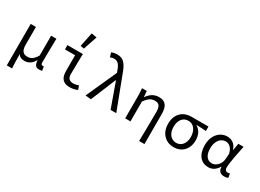

<svg xmlns="http://www.w3.org/2000/svg" viewBox="-34 -1933 4268 3152"><g transform="rotate(30 2100.0 -357.0)"><path d="M97 -567V219H197C191 126 190 68 189 -49C219 1 262 11 313 11C381 11 445 -26 489 -107H493C498 -16 528 14 588 14C612 14 631 10 645 5L631 -71C620 -69 616 -69 610 -69C592 -69 577 -81 577 -110C577 -245 581 -415 584 -567H484V-192C425 -91 371 -72 314 -72C232 -72 196 -125 196 -229V-567Z M987 -664 1056 -653 1144 -915 1042 -933ZM985 -192C985 -57 1038 14 1166 14C1229 14 1273 0 1313 -17L1288 -91C1252 -76 1216 -69 1189 -69C1116 -69 1079 -104 1079 -185C1079 -296 1084 -440 1086 -567H793V-486H985Z M1464 0 1571 10 1767 -465H1772L1938 0H2046L1816 -604C1758 -770 1702 -844 1582 -844C1531 -844 1501 -835 1472 -822L1498 -740C1518 -751 1539 -758 1571 -758C1640 -758 1680 -713 1715 -606L1725 -579Z M2606 -346C2606 -185 2603 24 2599 208H2700V-359C2700 -504 2651 -581 2528 -581C2436 -581 2373 -543 2309 -457H2306L2297 -567H2207C2214 -508 2215 -456 2215 -410V0H2315V-377C2383 -470 2430 -495 2498 -495C2576 -495 2606 -451 2606 -346Z M2869 -277C2869 -89 2993 14 3138 14C3285 14 3399 -89 3399 -265C3399 -370 3356 -447 3284 -488V-492C3349 -490 3401 -488 3467 -482V-567H3142C3001 -567 2869 -477 2869 -277ZM3302 -273C3302 -147 3234 -69 3139 -69C3042 -69 2972 -149 2972 -277C2972 -417 3044 -485 3139 -485C3244 -485 3302 -385 3302 -273Z M3566 -274C3566 -88 3658 14 3794 14C3870 14 3929 -22 3978 -101H3982C3983 -21 4028 14 4096 14C4129 14 4155 7 4170 -2L4157 -77C4145 -72 4130 -69 4117 -69C4086 -69 4061 -89 4061 -127C4061 -230 4102 -419 4132 -567H4033L4010 -435H4007C3974 -544 3895 -581 3819 -581C3687 -581 3566 -469 3566 -274ZM3976 -243C3969 -149 3893 -70 3815 -70C3724 -70 3669 -144 3669 -274C3669 -422 3751 -498 3836 -498C3886 -498 3954 -471 3984 -349Z"/></g></svg>

Font: Kawkab Mono Light
Style: Bold
Weight: 400
Monospace: yes
Designer: Abdullah Arif
Foundry: Abdullah Arif
Version: Version 1.000;PS 000.500;hotconv 1.0.88;makeotf.lib2.5.64775